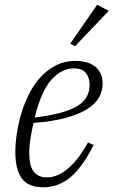

<svg xmlns="http://www.w3.org/2000/svg" viewBox="-20 -782 481 814"><path d="M163 12Q100 12 72.5 -25.5Q45 -63 45 -138Q45 -174 51.5 -217Q58 -260 71 -303Q84 -346 104.5 -386Q125 -426 153.5 -456.5Q182 -487 218.5 -505.5Q255 -524 300 -524Q320 -524 340.5 -519.5Q361 -515 377.5 -504Q394 -493 404.5 -474.5Q415 -456 415 -428Q415 -397 400 -369.5Q385 -342 350.5 -320Q316 -298 260 -282.5Q204 -267 122 -261Q115 -230 109.5 -196.5Q104 -163 104 -132Q104 -110 107.5 -91.5Q111 -73 119.5 -59.5Q128 -46 142.5 -38Q157 -30 179 -30Q225 -30 269.5 -68.5Q314 -107 353 -178L377 -167Q328 -71 277.5 -29.5Q227 12 163 12ZM127 -284Q242 -297 301 -328.5Q360 -360 360 -423Q360 -450 345.5 -471Q331 -492 293 -492Q241 -492 198 -444Q155 -396 127 -284ZM278 -597 392 -762 441 -736 298 -586Z"/></svg>

Font: IBM Plex Serif Light
Style: Italic
Weight: 300
Italic angle: -14°
Designer: Mike Abbink, Paul van der Laan, Pieter van Rosmalen
Foundry: Bold Monday
Version: Version 3.001